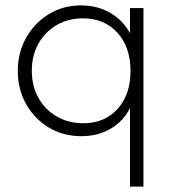

<svg xmlns="http://www.w3.org/2000/svg" viewBox="-20 -495 627 712"><path d="M282 10Q214 10 161 -22Q108 -54 77 -108.5Q46 -163 46 -232Q46 -300 77 -355Q108 -410 161 -442.5Q214 -475 280 -475Q341 -475 388.5 -447.5Q436 -420 462 -372V-465H512V197H462V-94Q437 -45 390 -17.5Q343 10 282 10ZM289 -38Q368 -38 416 -91Q464 -144 464 -232Q464 -320 415.5 -373.5Q367 -427 288 -427Q233 -427 190 -402Q147 -377 122.5 -333Q98 -289 98 -233Q98 -176 122.5 -132Q147 -88 190.5 -63Q234 -38 289 -38Z"/></svg>

Font: Outfit Extra Light
Style: Regular
Weight: 200
Designer: Rodrigo Fuenzalida
Foundry: fragTYPE
Version: Version 1.000